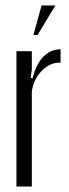

<svg xmlns="http://www.w3.org/2000/svg" viewBox="-20 -682 252 701"><path d="M117.2 -554.2H102.1L131.8 -662.1H182.1ZM40 -495.1H96.2V-426.8L91.8 -397.9L99.1 -396Q111.8 -447.8 138.2 -474.9Q164.6 -502 201.2 -502V-453.1Q164.1 -455.1 133.5 -424.6Q103 -394 96.2 -348.1V-1H40Z"/></svg>

Font: Moniqa Narrow Heading
Style: Regular
Weight: 400
Width: 4
Designer: Rajesh Rajput
Foundry: Rajesh Rajput
Version: Version 1.000